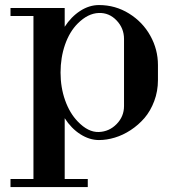

<svg xmlns="http://www.w3.org/2000/svg" viewBox="-20 -548 694 768"><path d="M22 200.2V168H113.8V-483.9H22V-516.1H238.8V-440.9Q264.2 -480.5 300.5 -504.2Q336.9 -527.8 376 -527.8Q441.4 -527.8 496.1 -493.9Q550.8 -460 581.3 -405Q611.8 -350.1 611.8 -288.1V-228Q611.8 -183.1 596.9 -143.6Q582 -104 557.9 -75.9Q533.7 -47.9 502.7 -27.6Q471.7 -7.3 439.2 2.4Q406.7 12.2 376 12.2Q337.9 12.2 301.5 -11Q265.1 -34.2 238.8 -75.2V168H331.1V200.2ZM222.2 -257.8Q222.2 -198.2 240.5 -146.7Q258.8 -95.2 291 -62Q332.5 -18.6 375 -20Q417 -21.5 446.5 -51.8Q476.1 -82 476.1 -124V-392.1Q476.1 -435.1 446.3 -466.3Q416.5 -497.6 375 -496.1Q331.5 -494.6 291 -454.1Q258.3 -421.4 240.2 -369.6Q222.2 -317.9 222.2 -257.8Z"/></svg>

Font: Fin Serif Display
Style: Italic
Weight: 400
Designer: J. Blake Harris
Version: Version 1.006;FEAKit 1.0